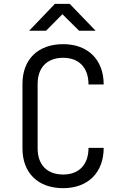

<svg xmlns="http://www.w3.org/2000/svg" viewBox="-20 -970 640 1000"><path d="M132 -810H220L305 -896L392 -810H478L343 -950H266ZM309 10C438 10 520 -71 520 -200H441C441 -112 391 -61 309 -61C226 -61 176 -111 176 -197V-533C176 -619 226 -669 309 -669C391 -669 441 -618 441 -530H520C520 -659 438 -740 309 -740C178 -740 97 -661 97 -533V-197C97 -69 178 10 309 10Z"/></svg>

Font: JetBrains Mono Light
Style: Regular
Weight: 336
Monospace: yes
Designer: Philipp Nurullin, Konstantin Bulenkov
Foundry: JetBrains
Version: Version 2.305